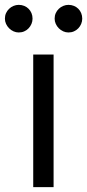

<svg xmlns="http://www.w3.org/2000/svg" viewBox="-60 -770 358 790"><path d="M76.7 -545.5H160.5V0H76.7ZM17 -636.4Q6 -636.4 -4.3 -641Q-14.6 -645.6 -22.5 -653.6Q-30.5 -661.6 -35.2 -671.9Q-39.8 -682.2 -39.8 -693.2Q-39.8 -705.6 -35.2 -715.9Q-30.5 -726.2 -22.5 -733.8Q-14.6 -741.5 -4.3 -745.7Q6 -750 17 -750Q29.5 -750 39.8 -745.7Q50.1 -741.5 57.7 -733.8Q65.3 -726.2 69.6 -715.9Q73.9 -705.6 73.9 -693.2Q73.9 -682.2 69.6 -671.9Q65.3 -661.6 57.7 -653.6Q50.1 -645.6 39.8 -641Q29.5 -636.4 17 -636.4ZM221.6 -636.4Q210.6 -636.4 200.3 -641Q190 -645.6 182 -653.6Q174 -661.6 169.4 -671.9Q164.8 -682.2 164.8 -693.2Q164.8 -705.6 169.4 -715.9Q174 -726.2 182 -733.8Q190 -741.5 200.3 -745.7Q210.6 -750 221.6 -750Q234 -750 244.3 -745.7Q254.6 -741.5 262.3 -733.8Q269.9 -726.2 274.1 -715.9Q278.4 -705.6 278.4 -693.2Q278.4 -682.2 274.1 -671.9Q269.9 -661.6 262.3 -653.6Q254.6 -645.6 244.3 -641Q234 -636.4 221.6 -636.4Z"/></svg>

Font: Interop
Style: Regular
Weight: 400
Designer: Rasmus Andersson, Google, Jang Haemin
Foundry: jhaemin
Version: Version 1.008